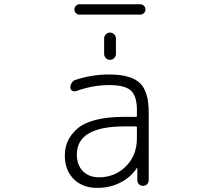

<svg xmlns="http://www.w3.org/2000/svg" viewBox="-20 -913 1040 921"><path d="M636.7 -302.7Q636.7 -306.6 632.8 -306.6H577.1Q348.6 -306.6 348.6 -171.9Q348.6 -122.1 377.4 -92.3Q406.2 -62.5 455.1 -62.5Q530.3 -62.5 583.5 -114.7Q636.7 -167 636.7 -250ZM632.8 -352.5Q636.7 -352.5 636.7 -357.4V-385.7Q636.7 -452.1 607.9 -478.5Q579.1 -504.9 503.9 -504.9Q424.8 -504.9 343.8 -475.6Q334 -472.7 325.7 -478Q317.4 -483.4 317.4 -494.1Q317.4 -505.9 324.7 -516.6Q332 -527.3 343.8 -530.3Q420.9 -555.7 503.9 -555.7Q607.4 -555.7 650.4 -515.1Q693.4 -474.6 693.4 -375V-48.8Q693.4 -37.1 685.5 -29.3Q677.7 -21.5 666 -21.5Q654.3 -21.5 646.5 -29.3Q638.7 -37.1 638.7 -48.8V-107.4Q638.7 -107.4 637.7 -107.9Q636.7 -108.4 636.7 -107.4Q610.4 -66.4 564.5 -41Q511.7 -11.7 446.3 -11.7Q376 -11.7 333.5 -54.2Q291 -96.7 291 -167Q291 -205.1 305.2 -236.3Q319.3 -267.6 350.6 -295.4Q381.8 -323.2 439 -337.9Q496.1 -352.5 577.1 -352.5ZM361.3 -842.8Q351.6 -842.8 344.2 -850.1Q336.9 -857.4 336.9 -867.7Q336.9 -877.9 344.2 -885.3Q351.6 -892.6 361.3 -892.6H652.3Q663.1 -892.6 670.4 -885.3Q677.7 -877.9 677.7 -867.7Q677.7 -857.4 670.4 -850.1Q663.1 -842.8 652.3 -842.8ZM479.5 -654.3V-728.5Q479.5 -740.2 487.8 -748.5Q496.1 -756.8 507.8 -756.8Q519.5 -756.8 527.8 -748.5Q536.1 -740.2 536.1 -728.5V-654.3Q536.1 -642.6 527.8 -634.3Q519.5 -626 507.8 -626Q496.1 -626 487.8 -634.3Q479.5 -642.6 479.5 -654.3Z"/></svg>

Font: Gen Jyuu Gothic L Monospace Light
Style: Regular
Weight: 300
Designer: [Source Han Sans]
Ryoko NISHIZUKA  (kana & ideographs); Paul D. Hunt (Latin, Greek & Cyrillic); Wenlong ZHANG  (bopomofo
Version: Version 1.002.20150607